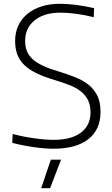

<svg xmlns="http://www.w3.org/2000/svg" viewBox="-20 -776 595 1016"><path d="M249 69H303L245 220H198ZM263 11Q217 11 158 2.5Q99 -6 45 -20L47 -67Q100 -53 159 -44.5Q218 -36 264 -36Q357 -36 408 -74Q459 -112 459 -182Q459 -221 444.5 -248.5Q430 -276 404.5 -295Q379 -314 344.5 -327Q310 -340 271 -352Q213 -369 173 -388.5Q133 -408 108 -432.5Q83 -457 71.5 -488Q60 -519 60 -560Q60 -604 77 -640.5Q94 -677 125 -702.5Q156 -728 199.5 -742Q243 -756 297 -756Q375 -756 478 -733L476 -685Q429 -697 383 -703Q337 -709 299 -709Q214 -709 163.5 -668.5Q113 -628 113 -560Q113 -530 122 -506.5Q131 -483 152 -463.5Q173 -444 207.5 -428Q242 -412 293 -397Q339 -383 379 -367Q419 -351 448.5 -327.5Q478 -304 495 -269.5Q512 -235 512 -184Q512 -90 447.5 -39.5Q383 11 263 11Z"/></svg>

Font: Encode Sans Normal
Style: ExtraLight
Weight: 200
Designer: Pablo Impallari, Andres Torresi
Foundry: Pablo Impallari, Andres Torresi
Version: Version 1.000; ttfautohint (v1.00) -l 8 -r 50 -G 200 -x 14 -